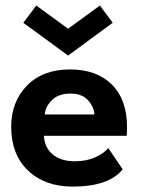

<svg xmlns="http://www.w3.org/2000/svg" viewBox="-20 -680 535 712"><path d="M66.5 -595.5 114.5 -659.5 232.5 -573.5 350.5 -659.5 398 -595.5 232.5 -474ZM143 -176.5Q144.5 -134 174.8 -108Q205 -82 257.5 -82Q301 -82 333.5 -96.8Q366 -111.5 381.5 -131L435 -52Q383 12 249.5 12Q146.5 12 84 -47.5Q21.5 -107 21.5 -210Q21.5 -302.5 80 -362.5Q138.5 -422.5 239.5 -422.5Q338 -422.5 394.5 -366.8Q451 -311 451 -209Q451 -181.5 449.5 -176.5ZM330 -255.5Q328.5 -284 306.2 -308.5Q284 -333 241 -333Q197.5 -333 173 -309.2Q148.5 -285.5 146 -255.5Z"/></svg>

Font: League Spartan SemiBold
Style: Regular
Weight: 600
Foundry: The League of Moveable Type
Version: Version 2.002